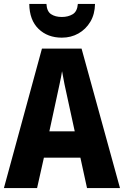

<svg xmlns="http://www.w3.org/2000/svg" viewBox="-20 -964 635 984"><path d="M426 0 392 -156H205L170 0H0L195 -715H398L595 0ZM326 -461Q318 -496 310.5 -532.5Q303 -569 298 -599Q294 -572 285 -531.5Q276 -491 270 -462L233 -291H363ZM467 -944Q466 -891 443 -852.5Q420 -814 382 -792.5Q344 -771 297 -771Q224 -771 177.5 -816Q131 -861 130 -944H218Q220 -906 241.5 -891.5Q263 -877 297 -877Q329 -877 352.5 -891Q376 -905 379 -944Z"/></svg>

Font: Noto Sans Sinhala Condensed ExtraBold
Style: Regular
Weight: 800
Width: 3
Designer: Jelle Bosma - Monotype Design Team
Foundry: Monotype Imaging Inc.
Version: Version 2.006; ttfautohint (v1.8.4.7-5d5b)